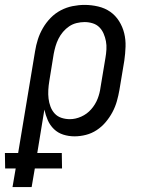

<svg xmlns="http://www.w3.org/2000/svg" viewBox="-74 -548 594 783"><path d="M-23 215 -10 139H-53L-54 76H0L69 -339Q73 -364 80.5 -387.5Q88 -411 101 -433.5Q114 -456 132.5 -475Q151 -494 174 -506Q197 -518 222 -523Q247 -528 271 -528Q299 -528 326.5 -521.5Q354 -515 375.5 -500Q397 -485 411.5 -462Q426 -439 432.5 -412.5Q439 -386 438 -357.5Q437 -329 433 -301L413 -181Q409 -158 402.5 -135Q396 -112 384.5 -90.5Q373 -69 357 -50Q341 -31 320.5 -17.5Q300 -4 276.5 2Q253 8 230 8Q206 8 184 1Q162 -6 146 -21.5Q130 -37 121 -57.5Q112 -78 107 -101L78 76H178L179 139H68L55 215ZM211 -62Q234 -62 257.5 -72.5Q281 -83 298 -102.5Q315 -122 324 -145Q333 -168 336 -192L356 -312Q359 -329 360 -346.5Q361 -364 358 -380Q355 -396 348.5 -411Q342 -426 331 -437Q320 -448 304 -453Q288 -458 271 -458Q255 -458 238.5 -454Q222 -450 208 -440.5Q194 -431 183 -418Q172 -405 164.5 -390Q157 -375 152.5 -359.5Q148 -344 145 -328L127 -217Q124 -199 123 -181Q122 -163 124 -146Q126 -129 132 -113Q138 -97 149 -85Q160 -73 176.5 -67.5Q193 -62 211 -62Z"/></svg>

Font: Iosevka Curly Slab
Style: Italic
Weight: 400
Italic angle: -9°
Monospace: yes
Designer: Belleve Invis
Foundry: Belleve Invis
Version: Version 22.1.2; ttfautohint (v1.8.4)